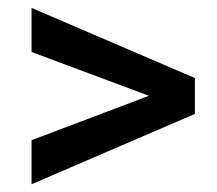

<svg xmlns="http://www.w3.org/2000/svg" viewBox="-20 -558 560 496"><path d="M61.5 -195.8 364.7 -310.5 61.5 -423.8V-537.6L483.4 -356.4V-263.7L61.5 -82Z"/></svg>

Font: Vazirmatn RD UI FD Medium
Style: Regular
Weight: 500
Designer: Saber Rastikerdar
Foundry: Saber Rastikerdar
Version: Version 33.003